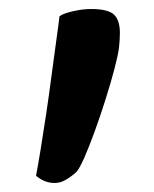

<svg xmlns="http://www.w3.org/2000/svg" viewBox="-20 -840 341 426"><path d="M101 -434Q79 -434 60 -450Q64 -471 70 -507.5Q76 -544 82.5 -587.5Q89 -631 94.5 -673.5Q100 -716 105 -751Q110 -786 112 -804Q120 -810 141.5 -815Q163 -820 182 -820Q220 -820 233 -807.5Q246 -795 246 -767Q246 -760 245.5 -751.5Q245 -743 244 -734Q242 -718 234 -687.5Q226 -657 214.5 -620.5Q203 -584 190.5 -549.5Q178 -515 167 -490Q156 -465 149 -458Q138 -448 126 -441Q114 -434 101 -434Z"/></svg>

Font: Calistoga
Style: Regular
Weight: 400
Designer: Yvonne Schuttler, Eben Sorkin
Foundry: www.sorkintype.com
Version: Version 1.010; ttfautohint (v1.8.4.7-5d5b)